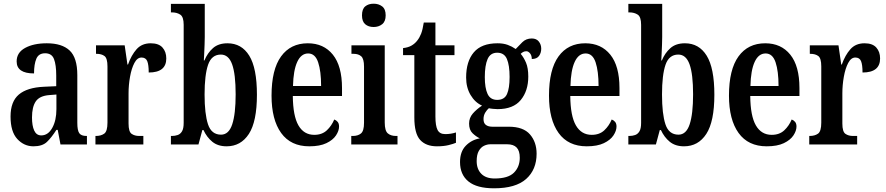

<svg xmlns="http://www.w3.org/2000/svg" viewBox="-20 -781 4790 1038"><path d="M161 10Q110 10 73.5 -29.5Q37 -69 37 -151Q37 -232 82 -270Q127 -308 218 -312L284 -315V-373Q284 -430 272 -461.5Q260 -493 224 -493Q189 -493 176.5 -463.5Q164 -434 164 -384Q70 -384 70 -449Q70 -497 116 -522Q162 -547 233 -547Q315 -547 356.5 -508Q398 -469 398 -375V-117Q398 -76 408.5 -61Q419 -46 447 -46H450V0H307L292 -79H285Q259 -38 234 -14Q209 10 161 10ZM203 -49Q240 -49 262.5 -89.5Q285 -130 285 -191V-270L247 -267Q194 -263 173.5 -233Q153 -203 153 -146Q153 -101 165 -75Q177 -49 203 -49Z M496 0V-46H499Q526 -46 543.5 -58.5Q561 -71 561 -118V-422Q561 -466 545 -478Q529 -490 502 -490H499V-536H654L669 -432H672Q690 -483 718.5 -515Q747 -547 795 -547Q838 -547 858.5 -524Q879 -501 879 -465Q879 -389 784 -389Q784 -431 776 -450.5Q768 -470 745 -470Q722 -470 706.5 -440.5Q691 -411 683 -366Q675 -321 675 -276V-113Q675 -69 691.5 -57.5Q708 -46 732 -46H755V0Z M1205 10Q1158 10 1128 -14.5Q1098 -39 1080 -78H1074L1053 0H904V-46H910Q926 -46 940.5 -51Q955 -56 964 -71Q973 -86 973 -117V-647Q973 -690 954.5 -702Q936 -714 910 -714H904V-760H1087V-581Q1087 -563 1086 -539Q1085 -515 1084 -492Q1083 -469 1082 -454H1085Q1102 -495 1131.5 -521Q1161 -547 1210 -547Q1286 -547 1327.5 -480Q1369 -413 1369 -269Q1369 -124 1325.5 -57Q1282 10 1205 10ZM1175 -53Q1217 -53 1235.5 -109Q1254 -165 1254 -271Q1254 -380 1235 -433Q1216 -486 1174 -486Q1124 -486 1105 -431Q1086 -376 1086 -270Q1086 -165 1104.5 -109Q1123 -53 1175 -53Z M1652 10Q1552 10 1500 -62Q1448 -134 1448 -264Q1448 -405 1499.5 -476Q1551 -547 1644 -547Q1730 -547 1779.5 -485.5Q1829 -424 1829 -305V-262H1563Q1564 -154 1593.5 -103Q1623 -52 1679 -52Q1721 -52 1747 -76.5Q1773 -101 1787 -135Q1798 -131 1805.5 -122Q1813 -113 1813 -97Q1813 -74 1796.5 -49Q1780 -24 1744.5 -7Q1709 10 1652 10ZM1716 -316Q1716 -396 1700 -444Q1684 -492 1646 -492Q1608 -492 1587 -446.5Q1566 -401 1564 -316Z M2000 -635Q1972 -635 1954.5 -650Q1937 -665 1937 -698Q1937 -732 1954.5 -746.5Q1972 -761 2000 -761Q2027 -761 2046 -746.5Q2065 -732 2065 -698Q2065 -665 2046 -650Q2027 -635 2000 -635ZM1879 0V-46H1888Q1915 -46 1931.5 -59.5Q1948 -73 1948 -117V-421Q1948 -463 1933 -476.5Q1918 -490 1892 -490H1880V-536H2060V-119Q2060 -74 2076.5 -60Q2093 -46 2120 -46H2129V0Z M2342 10Q2283 10 2251.5 -24.5Q2220 -59 2220 -146V-483H2159V-521Q2187 -524 2205.5 -535Q2224 -546 2236 -562Q2248 -577 2256.5 -598.5Q2265 -620 2271 -659H2334V-536H2437V-483H2334V-151Q2334 -101 2345.5 -78.5Q2357 -56 2387 -56Q2418 -56 2445 -65V-9Q2431 -3 2405 3.5Q2379 10 2342 10Z M2651 237Q2558 237 2512.5 200Q2467 163 2467 95Q2467 39 2498 7Q2529 -25 2574 -33Q2553 -43 2534.5 -61Q2516 -79 2516 -113Q2516 -144 2536 -167Q2556 -190 2586 -210Q2548 -227 2524 -267.5Q2500 -308 2500 -362Q2500 -449 2541.5 -498Q2583 -547 2670 -547Q2701 -547 2724.5 -538.5Q2748 -530 2768 -516Q2783 -532 2803.5 -552.5Q2824 -573 2855 -573Q2880 -573 2893 -556.5Q2906 -540 2906 -518Q2906 -495 2894 -478.5Q2882 -462 2855 -462Q2855 -481 2845.5 -492.5Q2836 -504 2826 -504Q2816 -504 2808.5 -500Q2801 -496 2795 -490Q2812 -470 2824 -441.5Q2836 -413 2836 -367Q2836 -290 2795.5 -240.5Q2755 -191 2670 -191Q2661 -191 2645.5 -192.5Q2630 -194 2623 -196Q2613 -188 2603.5 -172.5Q2594 -157 2594 -137Q2594 -115 2607 -105.5Q2620 -96 2641 -96H2730Q2809 -96 2845 -54.5Q2881 -13 2881 50Q2881 136 2824.5 186.5Q2768 237 2651 237ZM2668 -241Q2707 -241 2721 -272.5Q2735 -304 2735 -365Q2735 -428 2720.5 -462Q2706 -496 2668 -496Q2631 -496 2616 -461.5Q2601 -427 2601 -364Q2601 -305 2616 -273Q2631 -241 2668 -241ZM2654 184Q2727 184 2758.5 152.5Q2790 121 2790 72Q2790 34 2773 16.5Q2756 -1 2722 -1H2631Q2614 -1 2597 7Q2580 15 2568.5 35Q2557 55 2557 90Q2557 133 2582 158.5Q2607 184 2654 184Z M3152 10Q3052 10 3000 -62Q2948 -134 2948 -264Q2948 -405 2999.5 -476Q3051 -547 3144 -547Q3230 -547 3279.5 -485.5Q3329 -424 3329 -305V-262H3063Q3064 -154 3093.5 -103Q3123 -52 3179 -52Q3221 -52 3247 -76.5Q3273 -101 3287 -135Q3298 -131 3305.5 -122Q3313 -113 3313 -97Q3313 -74 3296.5 -49Q3280 -24 3244.5 -7Q3209 10 3152 10ZM3216 -316Q3216 -396 3200 -444Q3184 -492 3146 -492Q3108 -492 3087 -446.5Q3066 -401 3064 -316Z M3678 10Q3631 10 3601 -14.5Q3571 -39 3553 -78H3547L3526 0H3377V-46H3383Q3399 -46 3413.5 -51Q3428 -56 3437 -71Q3446 -86 3446 -117V-647Q3446 -690 3427.5 -702Q3409 -714 3383 -714H3377V-760H3560V-581Q3560 -563 3559 -539Q3558 -515 3557 -492Q3556 -469 3555 -454H3558Q3575 -495 3604.5 -521Q3634 -547 3683 -547Q3759 -547 3800.5 -480Q3842 -413 3842 -269Q3842 -124 3798.5 -57Q3755 10 3678 10ZM3648 -53Q3690 -53 3708.5 -109Q3727 -165 3727 -271Q3727 -380 3708 -433Q3689 -486 3647 -486Q3597 -486 3578 -431Q3559 -376 3559 -270Q3559 -165 3577.5 -109Q3596 -53 3648 -53Z M4125 10Q4025 10 3973 -62Q3921 -134 3921 -264Q3921 -405 3972.5 -476Q4024 -547 4117 -547Q4203 -547 4252.5 -485.5Q4302 -424 4302 -305V-262H4036Q4037 -154 4066.5 -103Q4096 -52 4152 -52Q4194 -52 4220 -76.5Q4246 -101 4260 -135Q4271 -131 4278.5 -122Q4286 -113 4286 -97Q4286 -74 4269.5 -49Q4253 -24 4217.5 -7Q4182 10 4125 10ZM4189 -316Q4189 -396 4173 -444Q4157 -492 4119 -492Q4081 -492 4060 -446.5Q4039 -401 4037 -316Z M4355 0V-46H4358Q4385 -46 4402.5 -58.5Q4420 -71 4420 -118V-422Q4420 -466 4404 -478Q4388 -490 4361 -490H4358V-536H4513L4528 -432H4531Q4549 -483 4577.5 -515Q4606 -547 4654 -547Q4697 -547 4717.5 -524Q4738 -501 4738 -465Q4738 -389 4643 -389Q4643 -431 4635 -450.5Q4627 -470 4604 -470Q4581 -470 4565.5 -440.5Q4550 -411 4542 -366Q4534 -321 4534 -276V-113Q4534 -69 4550.5 -57.5Q4567 -46 4591 -46H4614V0Z"/></svg>

Font: Noto Serif Tamil ExtraCondensed SemiBold
Style: Regular
Weight: 600
Width: 2
Designer: Indian Type Foundry, Tom Grace, and the Monotype Design Team
Foundry: Monotype Imaging Inc.
Version: Version 2.004; ttfautohint (v1.8.4.7-5d5b)